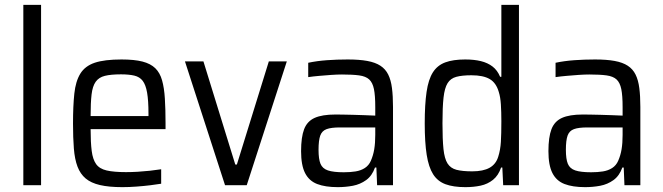

<svg xmlns="http://www.w3.org/2000/svg" viewBox="-20 -763 2732 791"><path d="M76.1 0V-743H149.2V0Z M484.2 8Q428.8 8 391.9 -0.6Q354.9 -9.2 332.8 -27.8Q310.8 -46.3 299.3 -76.6Q287.8 -106.9 284.3 -151.1Q280.8 -195.3 280.8 -254Q280.8 -326.8 286.2 -377.3Q291.5 -427.8 310.8 -459.4Q330.2 -490.9 370.2 -504.5Q410.3 -518 480.7 -518Q533.5 -518 566.9 -509.4Q600.3 -500.8 619.7 -482Q639 -463.1 647.7 -432.1Q656.5 -401 659.2 -356.8Q662 -312.7 662 -255.5V-231H353.3Q353.3 -176.4 357.8 -141.2Q362.3 -106.1 376.1 -86.8Q390 -67.5 419.5 -60.7Q448.9 -53.9 499 -53.9Q521.3 -53.9 546.4 -55.3Q571.4 -56.8 596.9 -59.5Q622.3 -62.3 644 -65.7V-6.1Q625.9 -3.1 599.1 0.2Q572.3 3.5 542.2 5.7Q512.2 8 484.2 8ZM591.7 -266.3V-294.4Q591.7 -349.1 586 -381.4Q580.4 -413.7 567.9 -430Q555.4 -446.3 533.3 -451.5Q511.2 -456.7 478.3 -456.7Q436.7 -456.7 412 -450.5Q387.3 -444.4 374.3 -426.2Q361.3 -408 357.3 -374.1Q353.3 -340.2 353.3 -284.8H610.7Z M907.1 0 742 -510H818.1L949.3 -85.3H955.9L1087.5 -510H1161.6L996.5 0Z M1371.4 8Q1320.2 8 1286.7 -4.9Q1253.2 -17.8 1236.8 -50.1Q1220.4 -82.4 1220.4 -140.2Q1220.4 -197.8 1232.9 -230.7Q1245.5 -263.5 1276.3 -277.3Q1307.1 -291.2 1361.7 -291.2Q1373.6 -291.2 1392 -290.9Q1410.5 -290.7 1434.2 -290Q1457.8 -289.2 1481.5 -288.5Q1505.2 -287.7 1526 -286.7V-321.8Q1526 -369.1 1520.6 -395.9Q1515.1 -422.7 1501 -435.7Q1486.9 -448.7 1459.7 -452.4Q1432.4 -456.1 1388.9 -456.1Q1370 -456.1 1344.9 -454.4Q1319.8 -452.7 1294.8 -450.4Q1269.8 -448.2 1249.8 -445.3V-504.4Q1285.7 -512 1327 -515Q1368.4 -518 1412.3 -518Q1460.1 -518 1493.3 -511.9Q1526.4 -505.8 1547.2 -492.2Q1568.1 -478.6 1579.3 -456Q1590.6 -433.4 1594.8 -400.3Q1599.1 -367.3 1599.1 -322.9V0H1533.6L1530.6 -72.8H1524.9Q1512.9 -38.7 1488.5 -21.1Q1464.1 -3.5 1433.8 2.3Q1403.5 8 1371.4 8ZM1396.3 -53.3Q1423.3 -53.3 1445 -56.8Q1466.7 -60.3 1483 -70.8Q1499.4 -81.4 1507.7 -100.3Q1517.6 -122.7 1521.8 -148.2Q1526 -173.6 1526 -207.3V-238H1380.4Q1344.6 -238 1325.5 -231Q1306.5 -224.1 1299.4 -204.5Q1292.3 -184.8 1292.3 -145.6Q1292.3 -107.8 1300.4 -88.1Q1308.5 -68.5 1331 -60.9Q1353.6 -53.3 1396.3 -53.3Z M1897.4 8Q1848 8 1815.4 -4Q1782.8 -16.1 1764.4 -45.1Q1745.9 -74.2 1737.9 -125.1Q1729.8 -176.1 1729.8 -254.5Q1729.8 -332.8 1737.4 -384.3Q1744.9 -435.8 1763.4 -464.9Q1781.8 -493.9 1814.4 -506Q1846.9 -518 1896.4 -518Q1933.4 -518 1961.4 -511.1Q1989.4 -504.2 2009.4 -488.8Q2029.3 -473.4 2040.4 -446.6H2045.5V-743H2118V0H2053L2049.5 -72.8H2044.4Q2033.4 -40.2 2011.3 -22.3Q1989.1 -4.5 1960.1 1.8Q1931.1 8 1897.4 8ZM1925.5 -57.1Q1970.5 -57.1 1996.9 -71.8Q2023.2 -86.5 2032.6 -117.4Q2041.5 -145.3 2043.5 -178.5Q2045.5 -211.6 2045.5 -263Q2045.5 -302.5 2043.5 -333Q2041.5 -363.5 2035 -383.7Q2024.3 -421.5 1997.7 -437.2Q1971 -452.9 1922.1 -452.9Q1883.8 -452.9 1860 -446.5Q1836.2 -440.1 1824 -420.4Q1811.7 -400.7 1807.3 -361.2Q1802.9 -321.8 1802.9 -255Q1802.9 -188.8 1807 -149Q1811.2 -109.3 1823.7 -89.6Q1836.2 -69.9 1860.4 -63.5Q1884.7 -57.1 1925.5 -57.1Z M2390.4 8Q2339.2 8 2305.7 -4.9Q2272.2 -17.8 2255.8 -50.1Q2239.4 -82.4 2239.4 -140.2Q2239.4 -197.8 2251.9 -230.7Q2264.5 -263.5 2295.3 -277.3Q2326.1 -291.2 2380.7 -291.2Q2392.6 -291.2 2411 -290.9Q2429.5 -290.7 2453.2 -290Q2476.8 -289.2 2500.5 -288.5Q2524.2 -287.7 2545 -286.7V-321.8Q2545 -369.1 2539.6 -395.9Q2534.1 -422.7 2520 -435.7Q2505.9 -448.7 2478.7 -452.4Q2451.4 -456.1 2407.9 -456.1Q2389 -456.1 2363.9 -454.4Q2338.8 -452.7 2313.8 -450.4Q2288.8 -448.2 2268.8 -445.3V-504.4Q2304.7 -512 2346 -515Q2387.4 -518 2431.3 -518Q2479.1 -518 2512.3 -511.9Q2545.4 -505.8 2566.2 -492.2Q2587.1 -478.6 2598.3 -456Q2609.6 -433.4 2613.8 -400.3Q2618.1 -367.3 2618.1 -322.9V0H2552.6L2549.6 -72.8H2543.9Q2531.9 -38.7 2507.5 -21.1Q2483.1 -3.5 2452.8 2.3Q2422.5 8 2390.4 8ZM2415.3 -53.3Q2442.3 -53.3 2464 -56.8Q2485.7 -60.3 2502 -70.8Q2518.4 -81.4 2526.7 -100.3Q2536.6 -122.7 2540.8 -148.2Q2545 -173.6 2545 -207.3V-238H2399.4Q2363.6 -238 2344.5 -231Q2325.5 -224.1 2318.4 -204.5Q2311.3 -184.8 2311.3 -145.6Q2311.3 -107.8 2319.4 -88.1Q2327.5 -68.5 2350 -60.9Q2372.6 -53.3 2415.3 -53.3Z"/></svg>

Font: Saira Thin SemiCondensed
Style: Regular
Weight: 100
Width: 4
Version: Version 1.101